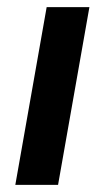

<svg xmlns="http://www.w3.org/2000/svg" viewBox="-20 -519 293 539"><path d="M23 0 111 -499H231L143 0Z"/></svg>

Font: DM Sans 20pt SemiBold
Style: Italic
Weight: 600
Italic angle: -10°
Version: Version 4.004;gftools[0.9.30]